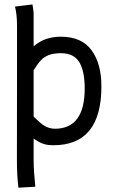

<svg xmlns="http://www.w3.org/2000/svg" viewBox="-20 -663 558 881"><path d="M368.7 -257.3Q368.7 -336.9 343.8 -377.9Q318.8 -418.9 259.3 -418.9Q226.1 -418.9 204.1 -410.4Q182.1 -401.9 167.7 -386.5Q153.3 -371.1 134.3 -340.8V-127.9Q165 -98.1 178.7 -88.9Q204.1 -72.3 231.9 -72.3Q368.7 -72.3 368.7 -257.3ZM58.1 -360.8V-545.4Q58.1 -596.7 48.8 -632.8L128.9 -642.6Q128.9 -642.1 129.9 -636.5Q130.9 -630.9 131.8 -625Q132.8 -619.1 133.5 -611.6Q134.3 -604 134.3 -598.1V-450.2Q184.1 -494.6 258.8 -494.6Q354.5 -494.6 399.9 -432.9Q445.3 -371.1 445.3 -266.6Q445.3 3.4 225.1 3.4Q216.3 3.4 208 2.7Q199.7 2 193.8 1Q188 0 180.9 -2.4Q173.8 -4.9 170.4 -6.1Q167 -7.3 160.4 -11Q153.8 -14.6 151.6 -15.9Q149.4 -17.1 142.6 -21.7Q135.7 -26.4 134.3 -27.3V73.7Q134.3 118.2 142.1 193.8L64.5 198.2Q57.6 142.6 57.6 71.3Z"/></svg>

Font: FantasqueSansM Nerd Font
Style: Regular
Weight: 400
Monospace: yes
Designer: Jany Belluz
Version: Version 1.8.0 ; ttfautohint (v1.8.2);Nerd Fonts 3.4.0